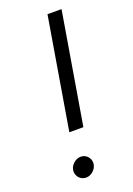

<svg xmlns="http://www.w3.org/2000/svg" viewBox="-139 -754 570 822"><g transform="rotate(-20 146.0 -343.0)"><path d="M104 -193 189 -700H253L168 -193ZM106 14Q93 14 82.5 7Q72 0 67 -11.5Q62 -23 64 -36Q67 -53 81.5 -65.5Q96 -78 113 -78Q127 -78 137 -71Q147 -64 152 -53Q157 -42 155 -28Q152 -11 137.5 1.5Q123 14 106 14Z"/></g></svg>

Font: Figtree Light Light
Style: Italic
Weight: 300
Italic angle: -9.5°
Version: Version 2.000